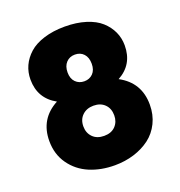

<svg xmlns="http://www.w3.org/2000/svg" viewBox="-136 -860 924 988"><g transform="rotate(-20 326.5 -366.5)"><path d="M157.2 -397Q67.9 -446.3 67.9 -549.8Q67.9 -589.8 83.7 -624.5Q99.6 -659.2 130.4 -686.8Q161.1 -714.4 211.7 -730.2Q262.2 -746.1 326.2 -746.1Q390.1 -746.1 440.7 -730.2Q491.2 -714.4 521.7 -686.8Q552.2 -659.2 568.1 -624.5Q584 -589.8 584 -549.8Q584 -445.3 495.1 -397Q601.1 -340.3 601.1 -219.2Q601.1 -164.1 579.1 -119.4Q557.1 -74.7 519.3 -46.1Q481.4 -17.6 431.9 -2.2Q382.3 13.2 326.2 13.2Q250.5 13.2 188.7 -12.9Q127 -39.1 88.9 -92.8Q50.8 -146.5 50.8 -219.2Q50.8 -340.3 157.2 -397ZM392.1 -519Q392.1 -553.7 374 -573.2Q356 -592.8 326.2 -592.8Q296.9 -592.8 278.3 -573Q259.8 -553.2 259.8 -519Q259.8 -484.9 278.6 -465.8Q297.4 -446.8 326.2 -446.8Q355 -446.8 373.5 -465.8Q392.1 -484.9 392.1 -519ZM326.2 -313Q288.6 -313 264.9 -290.3Q241.2 -267.6 241.2 -230Q241.2 -194.3 263.9 -171.1Q286.6 -147.9 326.2 -147.9Q365.7 -147.9 387.9 -171.1Q410.2 -194.3 410.2 -230Q410.2 -267.6 387.2 -290.3Q364.3 -313 326.2 -313Z"/></g></svg>

Font: Poppins ExtraBold
Style: Regular
Weight: 800
Designer: Ninad Kale (Devanagari), Jonny Pinhorn (Latin)
Foundry: Indian Type Foundry
Version: Version 3.200;PS 1.000;hotconv 16.6.54;makeotf.lib2.5.65590